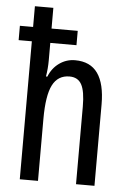

<svg xmlns="http://www.w3.org/2000/svg" viewBox="-54 -800 564 840"><g transform="rotate(5 228.0 -380.0)"><path d="M146 -669H261V-606H146V-529Q146 -494 140 -458H146Q161 -496 192 -518Q223 -540 261 -540Q328 -540 360.5 -494Q393 -448 393 -357V0H312V-341Q312 -408 296 -437.5Q280 -467 243 -467Q192 -467 168.5 -421Q145 -375 145 -272V0H65V-606H7V-669H65V-760H146Z"/></g></svg>

Font: Noto Sans UI Cond
Style: Regular
Weight: 400
Width: 3
Designer: Monotype Design Team
Foundry: Monotype Imaging Inc.
Version: Version 1.001